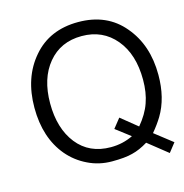

<svg xmlns="http://www.w3.org/2000/svg" viewBox="-101 -730 827 863"><g transform="rotate(-15 312.5 -298.5)"><path d="M180.2 -500.5C219.2 -547.4 271 -570.8 336.9 -570.8C402.3 -570.8 454.6 -546.9 494.1 -499.5C533.7 -452.1 553.2 -388.7 553.2 -310.1C553.2 -270.5 547.9 -234.9 536.6 -203.6C525.9 -172.4 507.3 -141.6 481.9 -111.3L405.8 -172.9L371.1 -129.4L439 -77.6C407.2 -62 373 -54.2 335.9 -54.2C269 -54.2 216.8 -78.1 178.7 -126C141.1 -173.8 122.1 -236.8 122.1 -314.5C122.1 -392.1 141.6 -454.1 180.2 -500.5ZM534.2 -66.4C552.7 -88.4 567.4 -108.9 579.6 -128.9C610.4 -180.2 625.5 -241.7 625.5 -313.5C625.5 -405.8 600.1 -482.4 548.3 -543.5C497.1 -605 426.8 -635.7 337.9 -635.7C249 -635.7 178.7 -605.5 127 -544.9C74.7 -484.4 48.8 -407.2 48.8 -314C48.8 -220.2 73.7 -144 123 -85.4C147.9 -56.2 177.7 -33.2 212.4 -16.6C247.1 0.5 284.7 8.8 324.2 8.8C364.3 8.8 396 5.9 419.4 -0.5C443.4 -6.3 467.8 -17.1 493.2 -32.7L584 39.6L616.7 -2Z"/></g></svg>

Font: Meera New
Style: Regular
Weight: 400
Designer: Hussain K H
Foundry: RIT
Version: 1.4.1